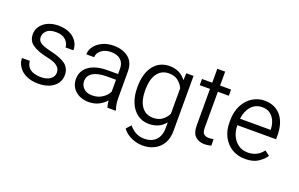

<svg xmlns="http://www.w3.org/2000/svg" viewBox="-100 -1080 2659 1709"><g transform="rotate(20 1229.0 -225.0)"><path d="M384.8 -137.7C384.8 -114.7 374 -94.7 353 -78.1C331.5 -61 300.3 -52.7 259.8 -52.7C239.3 -52.7 218.8 -55.7 198.2 -62C157.2 -74.2 126 -103 122.6 -155.8H47.9C47.9 -127.4 56.2 -100.6 72.3 -75.7C105 -24.9 168.5 9.8 259.8 9.8C319.8 9.8 368.2 -4.4 404.8 -32.7C440.9 -61 459 -97.7 459 -142.6C459 -185.1 443.8 -217.8 414.1 -241.7C383.8 -265.1 336.4 -284.2 272 -299.3C162.1 -323.7 140.6 -347.7 140.6 -391.1C140.6 -412.1 149.9 -431.2 168 -449.2C186 -467.3 215.3 -476.1 256.8 -476.1C296.4 -476.1 327.1 -465.8 348.6 -444.8C369.6 -423.8 380.4 -401.4 380.4 -376.5H455.1C455.1 -467.3 381.3 -538.1 256.8 -538.1C140.6 -538.1 65.9 -470.2 65.9 -389.2C65.9 -345.7 82.5 -313 115.7 -291C148.4 -268.6 194.3 -251 253.4 -238.8C290.5 -231.4 318.4 -222.2 337.4 -211.9C374.5 -190.4 384.8 -165 384.8 -137.7Z M992.7 0V-6.8C981.4 -33.7 975.1 -77.6 975.1 -113.3V-363.8C975.1 -421.9 957 -465.8 920.9 -494.6C884.3 -523.4 837.9 -538.1 781.2 -538.1C739.7 -538.1 703.6 -530.8 672.9 -515.6C610.4 -485.4 574.7 -434.6 574.7 -382.3H649.4C649.4 -408.2 661.6 -430.2 685.5 -449.2C709.5 -467.8 739.7 -477.1 777.3 -477.1C857.9 -477.1 900.9 -433.6 900.9 -364.7V-314H802.2C728.5 -314 670.4 -299.3 627.4 -269.5C584.5 -239.7 563 -197.8 563 -143.6C563 -57.1 632.3 9.8 737.8 9.8C774.4 9.8 806.6 2.4 834.5 -12.2C862.3 -26.9 884.8 -44.4 901.9 -64.5C903.8 -40.5 908.2 -15.6 914.6 0ZM747.6 -56.2C712.4 -56.2 685.5 -65.4 666.5 -84.5C647.5 -103 637.7 -125.5 637.7 -152.3C637.7 -222.2 702.1 -259.8 813.5 -259.8H900.9V-147.5C889.6 -123.5 871.1 -102.1 844.2 -84C817.4 -65.4 785.2 -56.2 747.6 -56.2Z M1102.1 -258.8C1102.1 -206.5 1110.4 -160.6 1127 -120.1C1160.2 -39.6 1223.1 9.8 1307.1 9.8C1377 9.8 1428.2 -16.1 1463.4 -61.5V-6.8C1463.4 91.3 1407.7 147.5 1314.5 147.5C1262.2 147.5 1213.4 127 1169.9 73.7L1129.9 118.7C1174.8 182.6 1260.7 209.5 1319.8 209.5C1384.8 209.5 1437.5 190.4 1477.5 151.9C1517.6 113.3 1537.6 59.1 1537.6 -10.3V-528.3H1469.2L1465.8 -461.4C1430.7 -510.3 1378.9 -538.1 1308.1 -538.1C1180.2 -538.1 1102.1 -431.2 1102.1 -269ZM1176.8 -269C1176.8 -382.8 1222.2 -474.6 1324.7 -474.6C1361.8 -474.6 1391.6 -465.8 1413.6 -448.2C1435.5 -430.2 1452.1 -409.2 1463.4 -384.3V-142.6C1451.2 -117.2 1433.6 -96.2 1411.6 -79.6C1389.6 -62.5 1360.4 -54.2 1323.7 -54.2C1221.7 -54.2 1176.8 -145 1176.8 -258.8Z M1789.1 -528.3V-660.2H1714.8V-528.3H1617.7V-469.7H1714.8V-130.4C1714.8 -77.1 1726.1 -40.5 1749 -20.5C1771.5 -0.5 1799.3 9.8 1833 9.8C1860.4 9.8 1884.8 5.4 1898.9 1L1897.5 -60.5C1887.2 -58.6 1869.6 -55.2 1852.5 -55.2C1835.9 -55.2 1821.3 -59.6 1808.6 -68.8C1795.4 -77.6 1789.1 -98.1 1789.1 -129.9V-469.7H1893.1V-528.3Z M2219.2 9.8C2269 9.8 2309.6 0 2340.3 -20C2371.1 -40 2395 -62.5 2412.1 -88.4L2366.2 -124C2330.6 -77.1 2285.6 -52.2 2222.7 -52.2C2188 -52.2 2158.2 -61 2133.3 -78.6C2083 -113.8 2054.2 -175.8 2054.2 -247.6V-249.5H2420.9V-287.6C2420.9 -432.1 2350.6 -538.1 2208 -538.1C2168.5 -538.1 2130.9 -527.3 2096.2 -505.9C2026.4 -462.4 1979.5 -379.9 1979.5 -268.1V-247.6C1979.5 -197.8 1989.7 -153.3 2009.8 -114.7C2050.3 -37.1 2124 9.8 2219.2 9.8ZM2208 -476.1C2239.7 -476.1 2266.1 -468.3 2286.1 -453.1C2326.2 -422.4 2344.7 -371.1 2346.7 -318.4V-311.5H2056.6C2063 -362.8 2080.1 -402.8 2106.9 -432.1C2133.8 -461.4 2167.5 -476.1 2208 -476.1Z"/></g></svg>

Font: Vazirmatn Light
Style: Regular
Weight: 300
Designer: Saber Rastikerdar
Foundry: Saber Rastikerdar
Version: Version 33.003